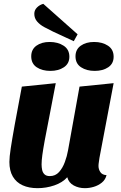

<svg xmlns="http://www.w3.org/2000/svg" viewBox="-20 -962 631 1002"><path d="M176 20Q131 20 98 5Q65 -10 47 -40.5Q29 -71 29 -117Q29 -142 36 -188Q43 -234 57 -312Q71 -390 94 -510L271 -528Q251 -421 236.5 -348.5Q222 -276 213.5 -229.5Q205 -183 201 -153.5Q197 -124 197 -104Q197 -89 200 -75Q203 -61 212.5 -52Q222 -43 240 -43Q269 -43 288 -64Q307 -85 318.5 -116.5Q330 -148 335 -177L395 -510L573 -528L499 -138Q498 -129 496 -117Q494 -105 494 -96Q494 -78 504 -63.5Q514 -49 536 -48Q530 -24 511.5 -9Q493 6 469.5 13Q446 20 423 20Q391 20 365 6Q339 -8 331 -37Q306 -9 263.5 5.5Q221 20 176 20ZM365 -747 257 -797Q234 -808 211 -820.5Q188 -833 173.5 -850Q159 -867 159 -890Q159 -909 173 -923Q187 -937 206 -942L385 -783ZM243 -592Q200 -592 171.5 -611Q143 -630 143 -668Q143 -704 170 -723.5Q197 -743 239 -743Q282 -743 312 -723.5Q342 -704 342 -666Q342 -630 313.5 -611Q285 -592 243 -592ZM474 -592Q432 -592 403 -611Q374 -630 374 -668Q374 -704 401.5 -723.5Q429 -743 471 -743Q514 -743 543.5 -723.5Q573 -704 573 -666Q573 -630 545 -611Q517 -592 474 -592Z"/></svg>

Font: Sansita Swashed Light
Style: Bold
Weight: 700
Version: Version 1.003